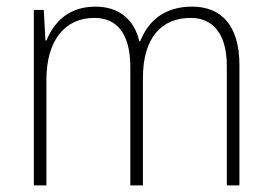

<svg xmlns="http://www.w3.org/2000/svg" viewBox="-20 -559 819 579"><path d="M559 -539C478 -539 428 -498 403 -435H400C385 -499 340 -539 268 -539C182 -539 141 -487 120 -437H117L112 -529H82V0H120V-319C120 -436 175 -505 264 -505C328 -505 373 -464 373 -356V0H411V-324C411 -445 467 -505 555 -505C618 -505 664 -462 664 -360V0H702V-363C702 -484 646 -539 559 -539Z"/></svg>

Font: Noto Sans Thai SemCond ExtLt
Style: Regular
Weight: 200
Width: 4
Designer: Monotype Design Team
Foundry: Monotype Imaging Inc.
Version: Version 2.002